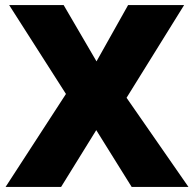

<svg xmlns="http://www.w3.org/2000/svg" viewBox="-20 -734 763 754"><path d="M720 0H497L358 -223L220 0H2L239 -365L16 -714H230L359 -493L483 -714H703L477 -350Z"/></svg>

Font: Noto Sans Gujarati UI Black
Style: Regular
Weight: 900
Designer: Jelle Bosma - Monotype Design Team, Universal Thirst
Foundry: Monotype Imaging Inc.
Version: Version 2.106; ttfautohint (v1.8.4.7-5d5b)